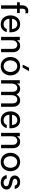

<svg xmlns="http://www.w3.org/2000/svg" viewBox="2276 -3108 842 5435"><g transform="rotate(90 2697.5 -391.0)"><path d="M227 0V-452H350V-530H227V-595C227 -651 243 -693 305 -693C331 -693 356 -686 356 -686V-761C356 -761 330 -770 292 -770C171 -770 132 -679 132 -595V-530H45V-452H132V0Z M667 10C859 10 889 -161 889 -161H800C800 -161 775 -71 667 -71C573 -71 517 -145 512 -236H895V-264C895 -447 798 -540 663 -540C493 -540 416 -399 416 -265C416 -130 494 10 667 10ZM513 -310C522 -400 579 -459 663 -459C733 -459 797 -413 802 -310Z M1120 0V-299C1120 -381 1158 -458 1248 -458C1323 -458 1363 -405 1363 -335V0H1458V-341C1458 -453 1391 -540 1275 -540C1180 -540 1139 -477 1126 -453H1120V-530H1025V0Z M1996 -792H1898L1812 -612L1893 -611ZM1854 10C2024 10 2115 -124 2115 -265C2115 -406 2024 -540 1854 -540C1684 -540 1593 -406 1593 -265C1593 -124 1684 10 1854 10ZM1854 -73C1747 -73 1690 -166 1690 -265C1690 -364 1747 -457 1854 -457C1961 -457 2018 -364 2018 -265C2018 -166 1961 -73 1854 -73Z M2345 0V-297C2345 -369 2378 -458 2470 -458C2542 -458 2579 -404 2579 -326V0H2674V-297C2674 -370 2707 -458 2799 -458C2870 -458 2908 -405 2908 -326V0H3003V-331C3003 -453 2939 -540 2824 -540C2737 -540 2685 -493 2656 -435H2655C2628 -500 2573 -540 2495 -540C2404 -540 2365 -483 2349 -453H2345V-530H2250V0Z M3384 10C3576 10 3606 -161 3606 -161H3517C3517 -161 3492 -71 3384 -71C3290 -71 3234 -145 3229 -236H3612V-264C3612 -447 3515 -540 3380 -540C3210 -540 3133 -399 3133 -265C3133 -130 3211 10 3384 10ZM3230 -310C3239 -400 3296 -459 3380 -459C3450 -459 3514 -413 3519 -310Z M3837 0V-299C3837 -381 3875 -458 3965 -458C4040 -458 4080 -405 4080 -335V0H4175V-341C4175 -453 4108 -540 3992 -540C3897 -540 3856 -477 3843 -453H3837V-530H3742V0Z M4566 10C4736 10 4827 -124 4827 -265C4827 -406 4736 -540 4566 -540C4396 -540 4305 -406 4305 -265C4305 -124 4396 10 4566 10ZM4566 -73C4459 -73 4402 -166 4402 -265C4402 -364 4459 -457 4566 -457C4673 -457 4730 -364 4730 -265C4730 -166 4673 -73 4566 -73Z M5151 10C5274 10 5345 -64 5345 -153C5345 -244 5278 -289 5188 -310L5115 -327C5071 -337 5041 -357 5041 -391C5041 -426 5069 -461 5133 -461C5227 -461 5237 -386 5237 -386H5329C5329 -386 5315 -540 5132 -540C5022 -540 4948 -476 4948 -385C4948 -296 5020 -257 5101 -238L5173 -221C5224 -209 5252 -188 5252 -149C5252 -105 5216 -71 5153 -71C5043 -71 5033 -160 5033 -160H4937C4937 -160 4949 10 5151 10Z"/></g></svg>

Font: Be Vietnam Pro
Style: Regular
Weight: 400
Designer: Lam Bao, Tony Le, Vietanh Nguyen
Foundry: Yellow Type Foundry
Version: Version 1.002